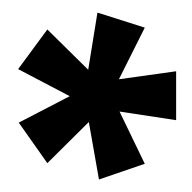

<svg xmlns="http://www.w3.org/2000/svg" viewBox="-20 -706 305 305"><path d="M168.9 -580.1 259.8 -592.8V-515.1L169.9 -528.8L210 -445.8L137.2 -420.9L121.1 -512.2L55.2 -446.8L9.8 -511.2L90.8 -553.2L8.8 -596.2L55.2 -659.2L120.1 -595.2L134.8 -686L210 -662.1Z"/></svg>

Font: Margherita Bold
Style: Regular
Weight: 700
Designer: James Puckett
Foundry: Dunwich Type Founders
Version: Version 1.008;hotconv 1.0.109;makeotfexe 2.5.65596